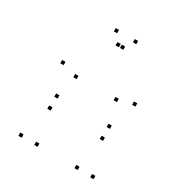

<svg xmlns="http://www.w3.org/2000/svg" viewBox="-173 -872 967 1014"><g transform="rotate(30 310.0 -365.0)"><path d="M197.5 10V-10H177.5V10ZM197.5 -402.8V-422.8H177.5V-402.8ZM333.5 -660.2V-680.2H313.5V-660.2ZM306.5 -660.2V-680.2H286.5V-660.2ZM442.5 -404.2V-424.2H422.5V-404.2ZM442.5 10V-10H422.5V10ZM539 10V-10H519V10ZM539 -432.5V-452.5H519V-432.5ZM378.2 -720V-740H358.2V-720ZM261.8 -720V-740H241.8V-720ZM101 -432.5V-452.5H81V-432.5ZM101 10V-10H81V10ZM481.3 -190.2V-210.2H461.3V-190.2ZM481.3 -263.5V-283.5H461.3V-263.5ZM161.8 -263.5V-283.5H141.8V-263.5ZM161.8 -190.2V-210.2H141.8V-190.2Z"/></g></svg>

Font: Monaspace Krypton Dots Var
Style: Regular
Weight: 400
Designer: Riley Cran and the Lettermatic Team
Version: Version 1.100 (Monaspace Krypton Dots)